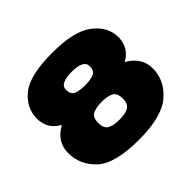

<svg xmlns="http://www.w3.org/2000/svg" viewBox="-162 -874 1076 1076"><g transform="rotate(-45 376.0 -336.5)"><path d="M375.5 8Q555 8 632.8 -59.2Q710.5 -126.5 710.5 -220Q710.5 -311 619.5 -359.2Q528.5 -407.5 375.5 -407.5Q222 -407.5 130.5 -359.5Q39 -311.5 39 -220Q39 -126.5 110.8 -59.2Q182.5 8 375.5 8ZM375 -149Q327 -149 302.2 -163.5Q277.5 -178 277.5 -219.5Q277.5 -264 303.5 -277.2Q329.5 -290.5 375 -290.5Q421 -290.5 446.5 -277.2Q472 -264 472 -219.5Q472 -178 447.5 -163.5Q423 -149 375 -149ZM375.5 -311Q531.5 -311 614.8 -352Q698 -393 698 -480.5Q698 -563.5 622.2 -622.2Q546.5 -681 375.5 -681Q192.5 -681 122 -622.2Q51.5 -563.5 51.5 -480.5Q51.5 -392.5 135.2 -351.8Q219 -311 375.5 -311ZM375 -421.5Q329 -421.5 305 -432.5Q281 -443.5 281 -479Q281 -505 305.5 -516.8Q330 -528.5 375 -528.5Q419.5 -528.5 444.2 -516.8Q469 -505 469 -479Q469 -443.5 445 -432.5Q421 -421.5 375 -421.5Z"/></g></svg>

Font: Anybody SemiExpanded Black
Style: Regular
Weight: 900
Width: 6
Version: Version 1.113;gftools[0.9.25]